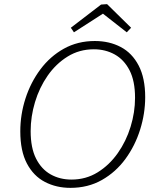

<svg xmlns="http://www.w3.org/2000/svg" viewBox="-20 -900 772 927"><path d="M320 7Q252 7 197 -21.5Q142 -50 110 -110.5Q78 -171 78 -266Q78 -347 103 -424.5Q128 -502 175 -565Q222 -628 288.5 -665Q355 -702 438 -702Q508 -702 563 -673Q618 -644 649.5 -583.5Q681 -523 681 -431Q681 -352 656.5 -274Q632 -196 585.5 -132.5Q539 -69 472 -31Q405 7 320 7ZM325 -33Q395 -33 451.5 -68Q508 -103 548.5 -160.5Q589 -218 610.5 -288Q632 -358 632 -428Q632 -509 605.5 -560.5Q579 -612 534 -637Q489 -662 433 -662Q363 -662 306.5 -627Q250 -592 210 -534.5Q170 -477 149 -407Q128 -337 128 -267Q128 -186 154 -134.5Q180 -83 224.5 -58Q269 -33 325 -33ZM337 -744 322 -766 468 -878 497 -880 613 -766 592 -744 477 -834Z"/></svg>

Font: Bitter Light
Style: Italic
Weight: 300
Italic angle: -9°
Designer: Sol Matas, and Bitter project Authors
Foundry: Sol Matas
Version: Version 2.001